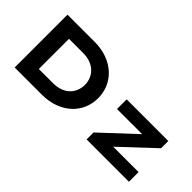

<svg xmlns="http://www.w3.org/2000/svg" viewBox="-17 -1249 1799 1799"><g transform="rotate(45 882.0 -350.0)"><path d="M155 0V-700H512Q607 -700 681 -672Q755 -644 806.5 -596Q858 -548 885 -484.5Q912 -421 912 -350Q912 -278 885 -214.5Q858 -151 806.5 -103Q755 -55 680.5 -27.5Q606 0 512 0ZM325 -116 302 -150H507Q566 -150 609 -166Q652 -182 680 -210Q708 -238 722 -274.5Q736 -311 736 -350Q736 -389 722 -425Q708 -461 680 -489Q652 -517 609 -533.5Q566 -550 507 -550H299L325 -582ZM1108 0V-92L1496 -454L1510 -403H1108V-531H1660V-435L1286 -84L1269 -128H1669V0Z"/></g></svg>

Font: Lexend Tera
Style: Bold
Weight: 700
Designer: Bonnie Shaver-Troup, Thomas Jockin
Foundry: Lexend
Version: Version 1.007